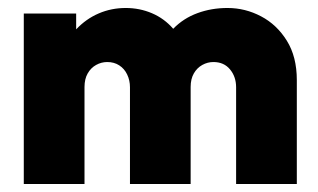

<svg xmlns="http://www.w3.org/2000/svg" viewBox="-20 -461 797 481"><path d="M39.6 0V-427.1H170.8V-387.5Q195.8 -413.9 227.4 -427.4Q259 -441 295.1 -441Q329.9 -441 360.8 -427.8Q391.7 -414.6 413.9 -388.9Q439.6 -415.3 474.7 -428.1Q509.7 -441 550 -441Q594.4 -441 634 -420.1Q673.6 -399.3 698.6 -359Q723.6 -318.8 723.6 -260.4V0H571.5V-242.4Q571.5 -268.8 556.2 -287.2Q541 -305.6 514.6 -305.6Q500 -305.6 486.8 -298.3Q473.6 -291 465.6 -277.1Q457.6 -263.2 457.6 -243.1V0H305.6V-242.4Q305.6 -259.7 298.6 -274.3Q291.7 -288.9 278.8 -297.2Q266 -305.6 248.6 -305.6Q234 -305.6 220.8 -298.3Q207.6 -291 199.7 -277.1Q191.7 -263.2 191.7 -243.1V0Z"/></svg>

Font: Afacad Flux ExtraBold
Style: Regular
Weight: 800
Designer: Kristian Moeller
Foundry: Dicotype
Version: Version 1.100